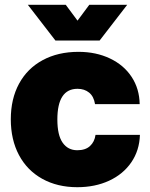

<svg xmlns="http://www.w3.org/2000/svg" viewBox="-20 -770 626 800"><path d="M25 -273Q25 -358 59.5 -421.5Q94 -485 158 -519.5Q222 -554 307 -554Q380 -554 438 -526.5Q496 -499 528.5 -449.5Q561 -400 562 -336H376Q371 -368 351.5 -384Q332 -400 303 -400Q219 -400 219 -272Q219 -207 241 -175.5Q263 -144 302 -144Q336 -144 355 -161.5Q374 -179 378 -208H563Q561 -143 527 -93.5Q493 -44 434.5 -17Q376 10 302 10Q219 10 156 -25Q93 -60 59 -124Q25 -188 25 -273ZM96 -750H254L303 -684L352 -750H510L395 -601H211Z"/></svg>

Font: Mona Sans Black
Style: Regular
Weight: 900
Designer: Deni Anggara
Foundry: GitHub
Version: Version 2.000